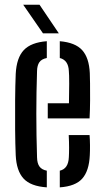

<svg xmlns="http://www.w3.org/2000/svg" viewBox="-20 -780 437 806"><path d="M46 -128.5Q44 -174.5 43.5 -236Q43 -297.5 43.5 -360Q44 -422.5 46 -470Q49.5 -537.5 80 -569.8Q110.5 -602 176.5 -607V-536.5Q154 -532 145 -518.5Q136 -505 135.5 -482Q132.5 -390 132.5 -302.2Q132.5 -214.5 135.5 -119.5Q136 -94 145.8 -80.8Q155.5 -67.5 176.5 -63.5V6.5Q108.5 2 78.8 -30.5Q49 -63 46 -128.5ZM180.5 -283V-346.5H269.5Q270.5 -388 270.5 -428.2Q270.5 -468.5 269 -482Q267 -527.5 231 -536.5V-607Q296 -601.5 325 -569.5Q354 -537.5 357 -473Q357.5 -461.5 358 -430Q358.5 -398.5 358.2 -358.8Q358 -319 356 -283ZM231 6.5V-63.5Q267 -71.5 269 -120Q270 -135 270 -159.8Q270 -184.5 268.5 -213H356Q357.5 -197 357.8 -171Q358 -145 357 -128.5Q354 -62.5 325.2 -30.2Q296.5 2 231 6.5ZM160.5 -640 77.5 -760H146L227 -640Z"/></svg>

Font: Big Shoulders Stencil Text Medium
Style: Regular
Weight: 500
Designer: Patric King
Foundry: XO Type Co
Version: Version 1.000